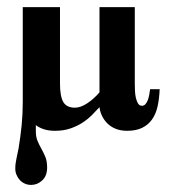

<svg xmlns="http://www.w3.org/2000/svg" viewBox="-20 -356 474 539"><path d="M428.2 -105.5Q427.2 -79.1 422.4 -57.4Q417.5 -35.6 406.7 -20.5Q396 -5.4 378.9 2.9Q361.8 11.2 336.9 11.2Q318.8 11.2 304.9 5.6Q291 0 281.5 -9.5Q272 -19 266.4 -30.8Q260.7 -42.5 259.3 -55.2Q250 -44.9 238.3 -33.2Q226.6 -21.5 211.7 -11.7Q196.8 -2 177.7 4.6Q158.7 11.2 134.3 11.2Q116.2 11.2 102.5 6.6Q88.9 2 80.6 -4.9V12.2Q80.6 28.3 85.4 39.8Q90.3 51.3 96.4 62Q102.5 72.8 107.4 84.7Q112.3 96.7 112.3 114.3Q112.3 137.7 98.6 150.4Q85 163.1 67.4 163.1Q57.6 163.1 49.6 159.4Q41.5 155.8 35.6 149.4Q29.8 143.1 26.4 134.8Q22.9 126.5 22.9 117.7Q22.9 103.5 26.4 88.1Q29.8 72.8 32.2 60.1Q37.6 27.3 40.8 -4.6Q43.9 -36.6 43.9 -69.8V-335.9H148.4V-122.1Q148.4 -85.4 157.7 -69.6Q167 -53.7 190.4 -53.7Q206.1 -53.7 224.4 -65.7Q242.7 -77.6 259.3 -96.7V-335.9H358.4V-122.1Q358.4 -111.8 358.9 -100.8Q359.4 -89.8 361.6 -80.6Q363.8 -71.3 367.7 -65.2Q371.6 -59.1 378.4 -59.1Q384.3 -59.1 388.2 -63.5Q392.1 -67.9 394.8 -74.7Q397.5 -81.5 398.9 -89.8Q400.4 -98.1 401.4 -105.5Z"/></svg>

Font: Scheherazade
Style: Bold
Weight: 700
Version: Version 2.100 (build 932/914)